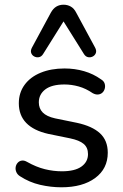

<svg xmlns="http://www.w3.org/2000/svg" viewBox="-20 -787 523 816"><path d="M241 9Q196 9 150.5 -1.5Q105 -12 65 -38Q54 -45 49.5 -55.5Q45 -66 46.5 -76.5Q48 -87 55 -95Q62 -103 72.5 -104.5Q83 -106 95 -99Q134 -77 170.5 -68Q207 -59 243 -59Q298 -59 326 -79Q354 -99 354 -132Q354 -160 335.5 -175.5Q317 -191 278 -199L185 -218Q123 -232 91.5 -264.5Q60 -297 60 -348Q60 -393 84.5 -426.5Q109 -460 153 -478Q197 -496 254 -496Q298 -496 337.5 -484.5Q377 -473 409 -450Q421 -443 424.5 -432.5Q428 -422 425.5 -411.5Q423 -401 416 -394Q409 -387 398 -385.5Q387 -384 374 -391Q345 -411 314.5 -419.5Q284 -428 254 -428Q200 -428 172.5 -407Q145 -386 145 -352Q145 -326 161.5 -309Q178 -292 214 -284L307 -265Q372 -251 405 -220.5Q438 -190 438 -138Q438 -70 384.5 -30.5Q331 9 241 9ZM384 -585Q391 -572 387.5 -562Q384 -552 374.5 -547Q365 -542 354.5 -544Q344 -546 337 -557L250 -696L163 -557Q156 -546 145.5 -544Q135 -542 125.5 -547Q116 -552 112.5 -562Q109 -572 116 -585L196 -733Q206 -751 219.5 -759Q233 -767 250 -767Q267 -767 281 -759Q295 -751 304 -733Z"/></svg>

Font: Nunito Medium
Style: Regular
Weight: 500
Designer: Vernon Adams
Foundry: Vernon Adams
Version: Version 3.602